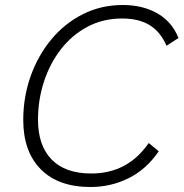

<svg xmlns="http://www.w3.org/2000/svg" viewBox="-20 -740 734 768"><path d="M615 -135Q566 -63 495 -27.5Q424 8 342 8Q213 8 143 -63Q73 -134 73 -260Q73 -352 102.5 -435Q132 -518 185 -582Q238 -646 311 -683Q384 -720 471 -720Q551 -720 609.5 -686.5Q668 -653 694 -588L646 -557Q623 -611 580 -638.5Q537 -666 468 -666Q392 -666 330 -633Q268 -600 224 -543.5Q180 -487 156 -414Q132 -341 132 -261Q132 -158 186.5 -102Q241 -46 345 -46Q417 -46 474.5 -76Q532 -106 575 -168Z"/></svg>

Font: Livvic Light
Style: Italic
Weight: 300
Italic angle: -10°
Designer: Jacques Le Bailly, Baron von Fonthausen
Version: Version 1.001; ttfautohint (v1.8.2)